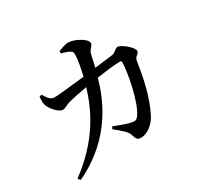

<svg xmlns="http://www.w3.org/2000/svg" viewBox="-169 -1005 1337 1276"><g transform="rotate(-30 500.0 -366.5)"><path d="M457 -137C517 -87 544 -67 553 -31C561 -3 570 8 595 8C643 8 698 -34 724 -87C781 -197 809 -339 825 -449C830 -483 861 -482 861 -506C861 -534 787 -594 760 -594C740 -594 729 -567 701 -564L563 -547L584 -639C594 -679 620 -679 620 -707C620 -736 540 -782 491 -783C467 -783 435 -770 412 -762L413 -744C432 -739 457 -732 474 -722C489 -715 492 -706 491 -686C491 -658 479 -590 466 -535C360 -523 259 -512 231 -512C199 -512 182 -542 164 -571L147 -567C144 -541 142 -518 151 -496C162 -466 207 -413 237 -413C259 -413 273 -428 303 -436C331 -444 395 -457 447 -466C401 -317 318 -135 92 32L107 50C418 -96 509 -356 545 -482C607 -491 681 -501 726 -501C733 -501 737 -497 737 -489C737 -425 699 -203 640 -126C626 -109 616 -107 590 -112C568 -116 518 -133 466 -154Z"/></g></svg>

Font: Noto Serif CJK JP SemiBold
Style: Regular
Weight: 600
Designer: Ryoko NISHIZUKA 西塚涼子 (kana & ideographs); Frank Grießhammer (Latin, Greek & Cyrillic); Wenlong ZHANG 张文龙 (bopomofo); San
Foundry: Adobe
Version: Version 2.001;hotconv 1.1.0;makeotfexe 2.6.0